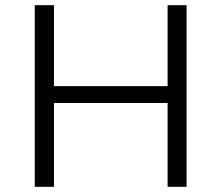

<svg xmlns="http://www.w3.org/2000/svg" viewBox="-20 -720 853 740"><path d="M188 0V-323H626V0H699V-700H626V-388H188V-700H114V0Z"/></svg>

Font: Malon Grotesk
Style: Regular
Weight: 400
Designer: Julieta Ulanovsky
Foundry: Julieta Ulanovsky
Version: Version 7.200